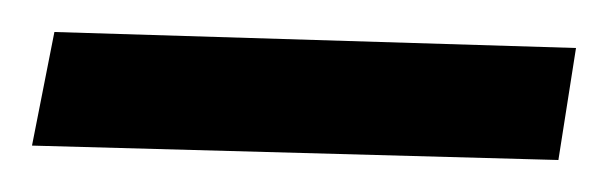

<svg xmlns="http://www.w3.org/2000/svg" viewBox="-40 -708 380 120"><path d="M-20 -617 -6 -688 320 -678 309 -608Z"/></svg>

Font: ZCOOL KuaiLe
Style: Regular
Weight: 400
Designer: Lui Bingke
Foundry: ZCOOL
Version: Version 2.000